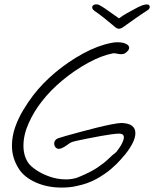

<svg xmlns="http://www.w3.org/2000/svg" viewBox="-20 -793 697 868"><path d="M258 55Q195 55 143.5 32.5Q92 10 67 -27Q50 -53 42 -79.5Q34 -106 34 -134Q34 -176 48 -216.5Q62 -257 84.5 -294.5Q107 -332 130 -362Q173 -418 232 -467Q291 -516 356.5 -551.5Q422 -587 483 -599Q497 -602 511 -602Q534 -602 549 -595Q564 -588 564 -577Q564 -565 545 -552Q538 -548 529 -548Q519 -548 508 -550.5Q497 -553 491 -552Q439 -542 378.5 -509Q318 -476 262.5 -430Q207 -384 168 -333Q134 -290 110 -237Q86 -184 86 -134Q86 -112 91.5 -92Q97 -72 109 -55Q119 -41 145 -23.5Q171 -6 206 6Q241 18 278 18Q293 18 308 15.5Q323 13 337 7Q390 -15 420.5 -35.5Q451 -56 470 -74.5Q489 -93 506 -106Q524 -129 532 -145.5Q540 -162 540 -172Q540 -189 518 -189Q490 -188 435 -178Q380 -168 324 -156Q305 -152 295.5 -146Q286 -140 278.5 -134Q271 -128 256 -122Q250 -120 247 -120Q237 -120 231 -127Q225 -134 225 -144Q225 -161 243 -168Q251 -171 277.5 -178.5Q304 -186 341 -196Q378 -206 416 -215.5Q454 -225 485 -231Q516 -237 530 -237Q592 -235 592 -191Q592 -153 546 -95Q542 -91 526 -72Q510 -53 482 -29Q454 -5 415 16.5Q376 38 326 48Q309 52 292 53.5Q275 55 258 55ZM644 -773Q657 -773 657 -761Q657 -758 654.5 -753.5Q652 -749 643 -744Q621 -730 592.5 -710Q564 -690 539 -672Q527 -663 518 -663Q508 -663 499 -672Q477 -690 452.5 -710Q428 -730 407 -744Q400 -749 398 -754Q396 -759 397 -761Q397 -766 402 -769.5Q407 -773 412 -773Q414 -773 420 -773Q426 -773 443 -762Q453 -756 473 -741.5Q493 -727 518 -710Q534 -722 552.5 -732.5Q571 -743 585.5 -750.5Q600 -758 603 -760Q611 -764 622.5 -768.5Q634 -773 644 -773Z"/></svg>

Font: Grape Nuts
Style: Regular
Weight: 400
Designer: Robert E. Leuschke
Foundry: Robert E. Leuschke
Version: Version 1.010; ttfautohint (v1.8.3)